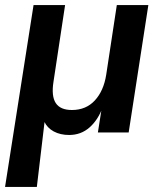

<svg xmlns="http://www.w3.org/2000/svg" viewBox="-32 -525 633 761"><path d="M-12 216 101 -505H226L180 -201Q171 -144 189 -116.5Q207 -89 253 -89Q309 -89 344 -127Q379 -165 389 -229L431 -505H556L478 0H356L372 -102H376Q357 -50 323 -20Q289 10 242 10Q207 10 181 -4Q155 -18 143 -44L145 -45L114 216Z"/></svg>

Font: Mulish ExtraLight
Style: Italic
Weight: 200
Italic angle: -9°
Designer: Vernon Adams
Foundry: Vernon Adams
Version: Version 3.603